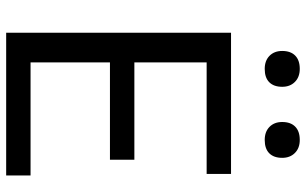

<svg xmlns="http://www.w3.org/2000/svg" viewBox="-200 -768 968 607"><g transform="rotate(90 283.5 -464.0)"><path d="M83 0H534.2V-77.1H176.8V-328.1H484.4V-405.3H176.8V-633.8H529.3V-710.9H83ZM140.6 -872.6Q140.6 -847.7 156 -832.5Q171.4 -817.4 197.3 -817.4Q225.1 -817.4 239.5 -831.8Q253.9 -846.2 253.9 -872.6Q253.9 -897.5 238.5 -912.8Q223.1 -928.2 197.3 -928.2Q169.9 -928.2 155.3 -913.8Q140.6 -899.4 140.6 -872.6ZM365.2 -872.6Q365.2 -847.7 380.6 -832.5Q396 -817.4 421.9 -817.4Q449.7 -817.4 464.1 -831.8Q478.5 -846.2 478.5 -872.6Q478.5 -897.5 463.1 -912.8Q447.8 -928.2 421.9 -928.2Q394.5 -928.2 379.9 -913.8Q365.2 -899.4 365.2 -872.6Z"/></g></svg>

Font: Roboto Flex
Style: Regular
Weight: 400
Designer: Berlow after Robertson
Foundry: Google
Version: Version 3.200;gftools[0.9.32]